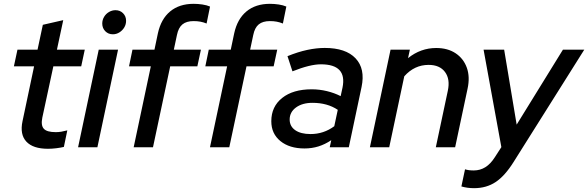

<svg xmlns="http://www.w3.org/2000/svg" viewBox="-20 -770 3075 1004"><path d="M231 8Q152.7 8 117.8 -29.5Q83 -67 97.7 -136L158.3 -423.3H52.7L71.3 -510.3H176.3L204 -640.3L310.7 -664.7L277.7 -510.3H423.3L404.7 -423.3H259L201.3 -155Q193 -114.3 209.2 -96.7Q225.3 -79 271.3 -79Q286.3 -79 300.2 -81.3Q314 -83.7 332 -88.3L314 -1.7Q297 2.3 274.2 5.2Q251.3 8 231 8Z M388.3 0 496.3 -510.3H597.3L489.3 0ZM570 -590.7Q546.3 -590.7 530.5 -606.8Q514.7 -623 514.7 -646.7Q514.7 -665.7 524.2 -681.7Q533.7 -697.7 549.8 -707.2Q566 -716.7 584 -716.7Q607.7 -716.7 623.5 -700.8Q639.3 -685 639.3 -661.3Q639.3 -642.3 629.8 -626.5Q620.3 -610.7 604.5 -600.7Q588.7 -590.7 570 -590.7Z M679 0 768.7 -423.3H654.7L672.7 -510.3H787.7L805.7 -596Q822 -670.7 869.8 -710.3Q917.7 -750 992.3 -750Q1015.3 -750 1038.5 -746.5Q1061.7 -743 1078.3 -735.7L1060.3 -647Q1044 -653.7 1027.8 -656.7Q1011.7 -659.7 992.3 -659.7Q955 -659.7 934 -642.5Q913 -625.3 905.3 -587L889 -510.3H1030.7L1012 -423.3H870L780 0Z M1078 0 1167.7 -423.3H1053.7L1071.7 -510.3H1186.7L1204.7 -596Q1221 -670.7 1268.8 -710.3Q1316.7 -750 1391.3 -750Q1414.3 -750 1437.5 -746.5Q1460.7 -743 1477.3 -735.7L1459.3 -647Q1443 -653.7 1426.8 -656.7Q1410.7 -659.7 1391.3 -659.7Q1354 -659.7 1333 -642.5Q1312 -625.3 1304.3 -587L1288 -510.3H1429.7L1411 -423.3H1269L1179 0Z M1572.3 6.3Q1493.7 6.3 1446.2 -32.3Q1398.7 -71 1398.7 -136Q1398.7 -212.7 1455.5 -257.8Q1512.3 -303 1609.7 -303Q1650.3 -303 1689.5 -293.5Q1728.7 -284 1761.3 -267.3L1771 -311.7Q1796 -433.7 1658 -433.7Q1601.3 -433.7 1509.3 -397L1483.3 -476.3Q1538.3 -498.7 1586.7 -509Q1635 -519.3 1678 -519.3Q1788 -519.3 1839.3 -465Q1890.7 -410.7 1870.7 -315.3L1804 0H1704.3L1712.3 -37Q1679.3 -15 1645 -4.3Q1610.7 6.3 1572.3 6.3ZM1604 -69Q1672.7 -69 1728 -110L1746.3 -195.7Q1691.7 -232.3 1614 -232.3Q1561 -232.3 1527.8 -208Q1494.7 -183.7 1494.7 -145Q1494.7 -109.7 1523.7 -89.3Q1552.7 -69 1604 -69Z M1914.3 0 2022.3 -510.3H2123.3L2113.7 -466Q2179.7 -519 2261 -519Q2321.3 -519 2362.7 -491.3Q2404 -463.7 2421.2 -415.7Q2438.3 -367.7 2425 -306.3L2360 0H2259L2321.7 -295.3Q2334.7 -356.3 2307 -393.5Q2279.3 -430.7 2221.3 -430.7Q2147 -430.7 2094 -371L2015.3 0Z M2459 214Q2441.3 214 2424.7 211.7Q2408 209.3 2392.7 205L2411.7 115.3Q2429.7 121.3 2457.3 121.3Q2490.7 121.3 2518 104.3Q2545.3 87.3 2567.7 52L2601.7 -0.7L2508.7 -510.3H2616.3L2681.7 -118.3L2923.7 -510.3H3035.3L2665.7 77Q2620 150 2571.7 182Q2523.3 214 2459 214Z"/></svg>

Font: Red Hat Display VF
Style: Italic
Weight: 300
Italic angle: -12°
Designer: Pentagram, MCKL
Foundry: Pentagram, MCKL
Version: Version 1.010